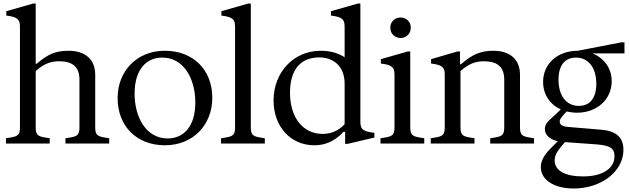

<svg xmlns="http://www.w3.org/2000/svg" viewBox="-20 -820 3593 1097"><path d="M14 0H264V-30L234 -35C194 -42 184 -52 184 -94V-414C227 -452 265 -470 317 -470C396 -470 434 -437 434 -364V-94C434 -52 424 -42 384 -35L354 -30V0H604V-30L574 -35C534 -42 524 -52 524 -94V-394C524 -480 467 -530 372 -530C295 -530 252 -509 190 -456H184V-800H170L16 -756V-731C83 -723 94 -708 94 -666V-94C94 -52 84 -42 44 -35L14 -30Z M922 10C1085 10 1193 -108 1193 -261C1193 -421 1084 -530 922 -530C760 -530 652 -412 652 -260C652 -99 761 10 922 10ZM938 -29C814 -29 749 -151 749 -285C749 -423 816 -491 907 -491C1031 -491 1096 -369 1096 -234C1096 -97 1029 -29 938 -29Z M1243 0H1493V-30L1463 -35C1423 -42 1413 -52 1413 -94V-800H1399L1245 -756V-731C1312 -723 1323 -708 1323 -666V-94C1323 -52 1313 -42 1273 -35L1243 -30Z M1776 10C1829 10 1886 -6 1943 -67H1952V2H1966L2119 -34V-61C2050 -69 2039 -84 2039 -126V-800H2025L1871 -756V-731C1938 -723 1949 -708 1949 -666V-493C1906 -521 1858 -530 1812 -530C1660 -530 1543 -409 1543 -246C1543 -98 1639 10 1776 10ZM1823 -55C1711 -55 1637 -148 1637 -290C1637 -421 1696 -492 1805 -492C1878 -492 1949 -448 1949 -342V-110C1908 -67 1864 -55 1823 -55Z M2269 -603C2301 -603 2327 -627 2327 -662C2327 -696 2301 -720 2269 -720C2236 -720 2210 -696 2210 -662C2210 -627 2236 -603 2269 -603ZM2154 0H2404V-30L2374 -35C2334 -42 2324 -52 2324 -94V-526H2310L2156 -482V-457C2223 -449 2234 -434 2234 -392V-94C2234 -52 2224 -42 2184 -35L2154 -30Z M2441 0H2691V-30L2661 -35C2621 -42 2611 -52 2611 -94V-414C2654 -452 2692 -470 2744 -470C2823 -470 2861 -437 2861 -364V-94C2861 -52 2851 -42 2811 -35L2781 -30V0H3031V-30L3001 -35C2961 -42 2951 -52 2951 -94V-394C2951 -480 2894 -530 2799 -530C2726 -530 2678 -509 2614 -453H2608V-526H2594L2443 -482V-457C2510 -449 2521 -434 2521 -392V-94C2521 -52 2511 -42 2471 -35L2441 -30Z M3277 -176C3391 -176 3475 -252 3475 -356C3475 -430 3432 -488 3365 -515H3548V-578H3529L3281 -530C3166 -530 3083 -456 3083 -352C3083 -280 3122 -223 3184 -195L3157 -169C3120 -134 3093 -117 3093 -83C3093 -48 3122 -23 3167 -13L3127 27C3081 73 3070 107 3070 135C3070 207 3144 257 3258 257C3415 257 3542 160 3542 36C3542 -35 3501 -72 3414 -79L3223 -95C3191 -98 3178 -108 3178 -126C3178 -136 3182 -143 3201 -165L3217 -183C3236 -179 3256 -176 3277 -176ZM3287 -215C3216 -215 3171 -273 3171 -365C3171 -446 3207 -491 3271 -491C3342 -491 3387 -433 3387 -341C3387 -260 3351 -215 3287 -215ZM3149 96C3149 62 3170 35 3208 -8L3389 5C3466 11 3491 28 3491 72C3491 142 3424 188 3312 188C3210 188 3149 156 3149 96Z"/></svg>

Font: Hedvig Letters Serif 24pt
Style: Regular
Weight: 400
Designer: Alexander Örn & Tor Weibull
Foundry: Kanon Foundry
Version: Version 1.000